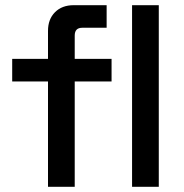

<svg xmlns="http://www.w3.org/2000/svg" viewBox="-20 -720 708 740"><path d="M165 0V-406H27V-493H165V-601Q165 -646 192 -673Q219 -700 264 -700H391V-613H297Q268 -613 268 -583V-493H410V-406H268V0ZM489 0V-700H592V0Z"/></svg>

Font: Space Grotesk Medium
Style: Regular
Weight: 500
Designer: Florian Karsten
Foundry: Florian Karsten
Version: Version 2.000